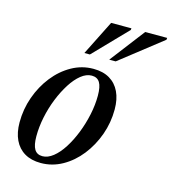

<svg xmlns="http://www.w3.org/2000/svg" viewBox="-105 -777 789 877"><g transform="rotate(15 289.0 -339.0)"><path d="M289.5 -467Q335 -467 366.2 -448.5Q397.5 -430 414 -395.5Q430.5 -361 430.5 -312.5Q430.5 -250 409.8 -192.2Q389 -134.5 352.8 -88.5Q316.5 -42.5 268.8 -15.8Q221 11 167 11Q122 11 90.5 -7.5Q59 -26 42.5 -60.8Q26 -95.5 26 -143.5Q26 -206 46.5 -263.8Q67 -321.5 103.2 -367.5Q139.5 -413.5 187.2 -440.2Q235 -467 289.5 -467ZM166.5 -21Q191.5 -21 216.8 -41Q242 -61 264 -95.5Q286 -130 303 -173Q320 -216 330 -262.8Q340 -309.5 340 -353.5Q340 -396 328 -415.5Q316 -435 290 -435Q264.5 -435 239.5 -415Q214.5 -395 192.5 -360.5Q170.5 -326 153.2 -283Q136 -240 126.2 -193.2Q116.5 -146.5 116.5 -102.5Q116.5 -60.5 128.5 -40.8Q140.5 -21 166.5 -21ZM347.5 -526 473.5 -690.5H577.5L576.5 -681.5L378 -526ZM230 -526 312.5 -690.5H408.5L407.5 -682.5L256 -526Z"/></g></svg>

Font: Newsreader 36pt Medium
Style: Italic
Weight: 500
Italic angle: -17°
Designer: Hugues Gentile
Foundry: Production Type
Version: Version 1.003